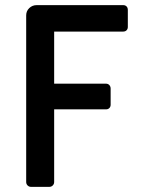

<svg xmlns="http://www.w3.org/2000/svg" viewBox="-20 -728 562 748"><path d="M101 0Q93 0 87.5 -5.5Q82 -11 82 -19V-668Q82 -685 94 -696.5Q106 -708 123 -708H460Q468 -708 473 -703Q478 -698 478 -689V-623Q478 -615 473 -610Q468 -605 460 -605H191V-402H393Q401 -402 406 -396.5Q411 -391 411 -383V-320Q411 -312 406 -307Q401 -302 393 -302H191V-19Q191 -11 185.5 -5.5Q180 0 172 0Z"/></svg>

Font: Miriam Libre SemiBold
Style: Regular
Weight: 600
Version: Version 2.000